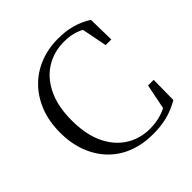

<svg xmlns="http://www.w3.org/2000/svg" viewBox="-196 -906 1083 1083"><g transform="rotate(-45 345.5 -364.5)"><path d="M422 16Q341 16 274 -9.5Q207 -35 158.5 -84.5Q110 -134 83 -204Q56 -274 56 -362Q56 -450 83.5 -520.5Q111 -591 160.5 -641.5Q210 -692 277 -718.5Q344 -745 422 -745Q484 -745 532.5 -731.5Q581 -718 629 -689L632 -529H587L553 -702L604 -685V-651Q562 -682 523 -695.5Q484 -709 435 -709Q353 -709 289 -669Q225 -629 188 -552Q151 -475 151 -364Q151 -252 187.5 -175Q224 -98 287.5 -58Q351 -18 431 -18Q479 -18 523 -31.5Q567 -45 609 -76V-43L561 -29L595 -199H640L638 -40Q587 -10 535.5 3Q484 16 422 16Z"/></g></svg>

Font: Noto Serif SC
Style: Regular
Weight: 400
Designer: Ryoko NISHIZUKA 西塚涼子 (kana & ideographs); Frank Grießhammer (Latin, Greek & Cyrillic); Wenlong ZHANG 张文龙 (bopomofo); San
Foundry: Adobe
Version: Version 2.002-H1;hotconv 1.1.0;makeotfexe 2.6.0